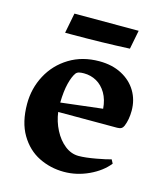

<svg xmlns="http://www.w3.org/2000/svg" viewBox="-101 -720 691 808"><g transform="rotate(15 244.5 -315.5)"><path d="M461.9 -310.1Q461.9 -271.5 449.7 -241.7Q446.3 -233.4 439.7 -229.2Q433.1 -225.1 421.4 -225.1H164.6Q169.9 -184.6 188.5 -148.4Q207 -112.3 234.9 -90.3Q262.7 -68.4 294.9 -68.4Q324.2 -68.4 370.8 -76.9Q417.5 -85.4 433.6 -90.8L442.4 -74.2Q412.6 -36.6 360.4 -12.2Q308.1 12.2 252.4 12.2Q193.8 12.2 143.1 -12.9Q92.3 -38.1 60.8 -91.3Q29.3 -144.5 29.3 -224.6Q29.3 -292 60.1 -349.6Q90.8 -407.2 147.2 -441.7Q203.6 -476.1 277.3 -476.1Q333.5 -476.1 375.2 -454.1Q417 -432.1 439.5 -394.5Q461.9 -356.9 461.9 -310.1ZM343.8 -287.1Q340.8 -326.2 324.5 -354Q308.1 -381.8 283 -396Q257.8 -410.2 227.5 -410.2Q215.3 -410.2 206.8 -408.2Q198.2 -406.2 192.9 -399.9Q180.7 -383.3 172.1 -349.4Q163.6 -315.4 162.6 -265.6ZM123.5 -642.6H403.3L387.2 -560.5Q267.6 -554.7 133.3 -554.7H106.4Z"/></g></svg>

Font: Vesper Libre
Style: Bold
Weight: 700
Designer: Robert Keller & Kimya Gandhi
Foundry: Mota Italic
Version: Version 1.058